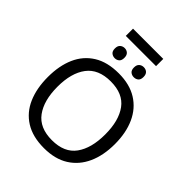

<svg xmlns="http://www.w3.org/2000/svg" viewBox="-276 -1168 1333 1333"><g transform="rotate(45 390.5 -502.0)"><path d="M539 -1014V-943H242V-1014ZM297 -878Q316 -878 329.5 -866Q343 -854 343 -828Q343 -802 329.5 -790.5Q316 -779 297 -779Q278 -779 264 -790.5Q250 -802 250 -828Q250 -854 264 -866Q278 -878 297 -878ZM484 -878Q504 -878 517.5 -866Q531 -854 531 -828Q531 -802 517.5 -790.5Q504 -779 484 -779Q465 -779 451 -790.5Q437 -802 437 -828Q437 -854 451 -866Q465 -878 484 -878ZM720 -358Q720 -247 682.5 -164.5Q645 -82 572 -36Q499 10 391 10Q280 10 206.5 -36Q133 -82 97 -165Q61 -248 61 -359Q61 -469 97 -551Q133 -633 206.5 -679Q280 -725 392 -725Q499 -725 572 -679.5Q645 -634 682.5 -551.5Q720 -469 720 -358ZM156 -358Q156 -223 213 -145.5Q270 -68 391 -68Q513 -68 569 -145.5Q625 -223 625 -358Q625 -493 569 -569.5Q513 -646 392 -646Q271 -646 213.5 -569.5Q156 -493 156 -358Z"/></g></svg>

Font: Go Noto Current
Style: Regular
Weight: 400
Designer: Monotype Design Team
Foundry: Monotype Imaging Inc.
Version: Version 2.007; ttfautohint (v1.8) -l 8 -r 50 -G 200 -x 14 -D